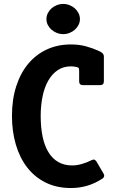

<svg xmlns="http://www.w3.org/2000/svg" viewBox="-20 -927 576 963"><path d="M500 -55.2Q503.9 -48.3 502.2 -42.2Q500.5 -36.1 495.1 -32.2Q459.5 -8.3 419.7 3.9Q379.9 16.1 335.9 16.1Q264.2 16.1 208.7 -11.5Q153.3 -39.1 116 -87.6Q78.6 -136.2 59.3 -202.4Q40 -268.6 40 -345.2Q40 -428.2 61.5 -494.6Q83 -561 121.8 -607.4Q160.6 -653.8 215.1 -679Q269.5 -704.1 335.9 -704.1Q377 -704.1 411.6 -694.6Q446.3 -685.1 477.1 -670.9Q489.7 -665 495.4 -658.7Q501 -652.3 501 -642.1V-519Q501 -500 481.9 -500H396Q377 -500 377 -519V-568.8Q377 -580.6 375.2 -584.7Q373.5 -588.9 363.8 -590.8Q357.9 -592.3 350.3 -593.3Q342.8 -594.2 335.9 -594.2Q297.9 -594.2 269.3 -575Q240.7 -555.7 221.7 -522Q202.6 -488.3 193.4 -442.9Q184.1 -397.5 184.1 -345.2Q184.1 -288.1 193.6 -242.2Q203.1 -196.3 222.7 -164.1Q242.2 -131.8 272 -114.5Q301.8 -97.2 342.8 -97.2Q364.7 -97.2 390.4 -104.5Q416 -111.8 438 -123Q447.8 -128.4 453.9 -126Q460 -123.5 464.8 -115.2ZM380.9 -831.1Q380.9 -815.9 374 -802.2Q367.2 -788.6 355.7 -778.3Q344.2 -768.1 329.1 -762Q314 -755.9 296.9 -755.9Q280.3 -755.9 264.9 -762Q249.5 -768.1 238 -778.3Q226.6 -788.6 219.7 -802.2Q212.9 -815.9 212.9 -831.1Q212.9 -846.7 219.7 -860.6Q226.6 -874.5 238 -884.8Q249.5 -895 264.9 -901.1Q280.3 -907.2 296.9 -907.2Q314 -907.2 329.1 -901.1Q344.2 -895 355.7 -884.8Q367.2 -874.5 374 -860.6Q380.9 -846.7 380.9 -831.1Z"/></svg>

Font: New Telegraph
Style: Bold
Weight: 700
Designer: Frank Baranowski
Foundry: Frank Baranowski
Version: Version 3.001